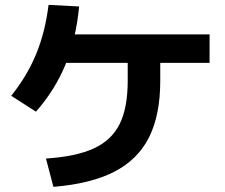

<svg xmlns="http://www.w3.org/2000/svg" viewBox="-20 -751 904 773"><path d="M494.2 -426.2V-558.1H625.2V-426.2Q625.2 -288.7 580.4 -198.8Q535.5 -108.9 440.9 -60Q346.3 -11.1 195 1.3L165.1 -112.7Q287.6 -120.8 358.9 -154Q430.2 -187.3 462.2 -252.6Q494.2 -317.9 494.2 -426.2ZM175.5 -731.4 298.6 -724.9Q285.9 -593.8 243.8 -491.4Q201.7 -388.9 124.8 -301.4L25.2 -365.3Q89.7 -445.9 125.9 -534.2Q162.1 -622.5 175.5 -731.4ZM196.3 -612.5H823.8V-498H196.3Z"/></svg>

Font: Pretendard GOV Variable
Style: Regular
Weight: 400
Designer: Base glyphs from Inter by Rasmus Andersson; Hangul glyphs from Noto Sans CJK(Source Han Sans) by Jang Soo-young and Kang
Foundry: Kil Hyung-jin
Version: Version 1.307;Glyphs 3.2 (3192)